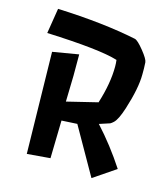

<svg xmlns="http://www.w3.org/2000/svg" viewBox="-104 -727 743 847"><g transform="rotate(15 267.5 -303.5)"><path d="M80.1 -455.1 198.7 -475.1V-377L195.8 -258.8L335.9 -293Q365.7 -387.2 365.7 -463.9Q365.7 -480 363.8 -494.1Q281.2 -520 38.1 -529.8L56.6 -645Q265.1 -636.7 418 -605Q431.2 -602.1 460 -566.4Q488.3 -531.2 489.5 -517.1Q490.7 -502.9 490.7 -489.3V-461.9Q490.7 -398.4 458.5 -297.9Q440.9 -243.2 423.8 -227.5Q416 -220.2 409.7 -216.8L361.8 -201.2Q433.1 -123.5 493.7 -30.8L392.1 38.1L270 -176.8L198.7 -172.9L194.8 0L88.9 8.8Z"/></g></svg>

Font: Passero One
Style: Regular
Weight: 400
Designer: Viktoriya Grabowska
Foundry: Viktoriya Grabowska
Version: Version 1.003